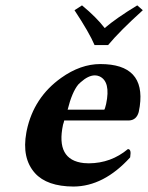

<svg xmlns="http://www.w3.org/2000/svg" viewBox="-20 -681 549 711"><path d="M380.4 -514.2H330.1Q311 -559.6 255.9 -643.1L283.7 -661.1Q336.9 -617.2 367.7 -577.1Q411.1 -614.3 488.3 -661.1L508.8 -643.1Q424.3 -566.9 380.4 -514.2ZM230.5 -274.9H366.2Q368.7 -277.8 373 -295.9Q390.6 -379.4 348.1 -398.4Q339.8 -401.9 331.5 -401.9Q307.1 -401.9 278.8 -376.5Q273.9 -371.6 270 -368.2Q246.6 -339.8 230.5 -274.9ZM453.6 -128.9Q466.8 -128.9 462.4 -102.1Q461.9 -99.6 461.9 -98.1Q364.3 9.3 252 9.8Q153.8 9.3 109.4 -40Q60.1 -95.2 77.6 -190.4Q78.6 -194.8 79.1 -198.2Q105 -320.3 206.5 -392.6Q278.3 -443.8 351.6 -443.8Q519.5 -443.8 497.6 -287.6Q496.1 -276.4 493.7 -266.1Q485.4 -236.3 458 -234.9H217.8Q217.3 -232.4 216.3 -228.5Q214.4 -222.2 213.4 -219.2Q185.5 -88.4 290.5 -77.1Q299.3 -76.2 309.1 -76.2Q391.1 -76.7 453.6 -128.9Z"/></svg>

Font: Linux Libertine Slanted O
Style: Bold Slanted
Weight: 700
Designer: Philipp H. Poll
Foundry: Philipp H. Poll
Version: Version 5.0.0